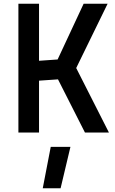

<svg xmlns="http://www.w3.org/2000/svg" viewBox="-20 -713 621 1033"><path d="M190 0H79V-693H190V-386L290 -393L430 -693H559L390 -347L566 0H437L292 -286L190 -279ZM253 77H359L306 300H210Z"/></svg>

Font: TitilliumWebSemiBold
Style: Bold
Weight: 600
Version: Version 1.001;PS 57.000;hotconv 1.0.70;makeotf.lib2.5.55311